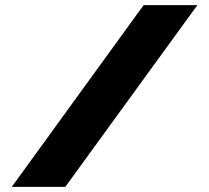

<svg xmlns="http://www.w3.org/2000/svg" viewBox="-20 -730 817 750"><path d="M751 -710 235 0H26L541 -710Z"/></svg>

Font: Raleway Black
Style: Regular
Weight: 900
Designer: Matt McInerney, Pablo Impallari, Rodrigo Fuenzalida
Foundry: Matt McInerney, Pablo Impallari, Rodrigo Fuenzalida
Version: Version 4.026